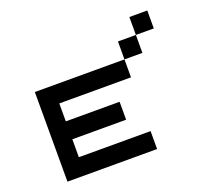

<svg xmlns="http://www.w3.org/2000/svg" viewBox="-141 -1067 1408 1258"><g transform="rotate(-20 562.5 -437.5)"><path d="M875 -875H1000V-750H875ZM875 -750V-625H750V-750ZM750 -625V-500H250V-375H625V-250H250V-125H750V0H125V-625Z"/></g></svg>

Font: Dogica Pixel
Style: Regular
Weight: 400
Designer: Roberto Mocci
Version: Version 001.000